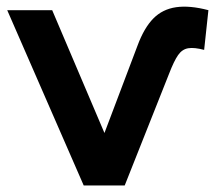

<svg xmlns="http://www.w3.org/2000/svg" viewBox="-20 -565 661 585"><path d="M235 0 2 -534H139L339 -64H262L399 -426Q419 -480 447 -508.5Q475 -537 516.5 -543Q558 -549 615 -534L602 -413Q572 -421 553.5 -418Q535 -415 522.5 -397Q510 -379 495 -340L360 0Z"/></svg>

Font: MOST Montserrat SemiBold
Style: Regular
Weight: 600
Designer: Julieta Ulanovsky
Foundry: Julieta Ulanovsky
Version: Version 8.000;March 11, 2024;FontCreator 15.0.0.2926 64-bit